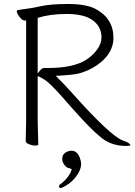

<svg xmlns="http://www.w3.org/2000/svg" viewBox="-20 -724 675 963"><path d="M489 -537Q489 -590 445.5 -622Q402 -654 315.5 -654Q229 -654 169 -634V-355L178 -367Q190 -383 201 -383H221Q344 -383 409 -422Q444 -444 466.5 -474.5Q489 -505 489 -537ZM111 -621H105Q88 -621 70 -651Q64 -661 64 -667Q64 -673 68 -673Q88 -677 114 -680Q140 -683 187.5 -693.5Q235 -704 322.5 -704Q410 -704 458 -680Q549 -632 549 -534Q549 -489 521.5 -450Q494 -411 443 -382.5Q392 -354 335.5 -349Q279 -344 272 -344H260L268 -335Q299 -305 342 -257Q534 -42 595 -20Q621 -11 628 -4Q635 3 635 4Q632 8 612 8Q540 8 488.5 -33Q437 -74 351 -171L283 -248Q228 -309 204 -324Q180 -339 169 -342V-115L172 1Q172 6 157 6Q142 6 125.5 -0.5Q109 -7 109 -17L111 -116ZM285 219Q276 219 276 210Q276 205 280 202Q299 189 316.5 168Q334 147 340 124L336 123Q334 121 325 119Q316 117 312 113Q292 94 292 73.5Q292 53 306.5 42.5Q321 32 339.5 32Q358 32 370.5 48.5Q383 65 387 96Q387 130 359 165Q331 200 291 217V218Q288 219 285 219Z"/></svg>

Font: LXGW WenKai Light
Style: Regular
Weight: 300
Designer: LXGW / Fontworks Inc.
Foundry: LXGW / Fontworks Inc.
Version: Version 1.501; October 10, 2024